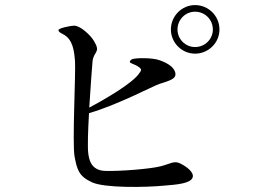

<svg xmlns="http://www.w3.org/2000/svg" viewBox="-20 -792 1040 755"><path d="M687 -150C664 -161 648 -147 611 -138C573 -128 453 -118 393 -120C337 -122 330 -166 327 -190C324 -213 326 -278 330 -347C444 -380 582 -454 607 -462C648 -475 671 -482 670 -501C668 -527 639 -544 608 -555C579 -566 507 -565 497 -558C488 -551 488 -546 499 -542C508 -538 517 -535 525 -529C541 -519 533 -512 529 -506C505 -466 388 -399 331 -369C336 -455 343 -540 344 -552C349 -591 377 -585 350 -630C337 -653 297 -690 273 -691C255 -691 211 -681 210 -674C210 -666 218 -663 227 -658C268 -638 272 -588 275 -550C278 -501 264 -233 273 -178C283 -124 290 -99 342 -75C393 -52 552 -55 625 -62C678 -66 728 -71 737 -93C746 -114 711 -139 687 -150ZM747 -772C695 -772 652 -729 652 -676C652 -624 695 -581 747 -581C800 -581 843 -624 843 -676C843 -729 800 -772 747 -772ZM747 -607C709 -607 678 -638 678 -676C678 -715 709 -746 747 -746C786 -746 817 -715 817 -676C817 -638 786 -607 747 -607Z"/></svg>

Font: Shippori Mincho
Style: Regular
Weight: 400
Designer: Bonji Tadano  Ryoko NISHIZUKA  (kana & ideographs); Frank Grießhammer (Latin, Greek & Cyrillic); Wenlong ZHANG  (bopomof
Foundry: Adobe Systems Incorporated
Version: Version 1.003;PS 1.001;hotconv 16.6.54;makeotf.lib2.5.65590